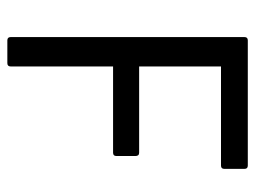

<svg xmlns="http://www.w3.org/2000/svg" viewBox="-106 -589 695 523"><g transform="rotate(90 241.5 -327.5)"><path d="M90 0Q81 0 81 -9V-646Q81 -655 90 -655H431Q440 -655 440 -646V-591Q440 -582 431 -582H161V-359H396Q405 -359 405 -349V-297Q405 -288 396 -288H161V-9Q161 0 152 0Z"/></g></svg>

Font: Sofia Sans Semi Condensed
Style: Regular
Weight: 400
Designer: Botio Nikoltchev, Ani Petrova
Foundry: lettersoup
Version: Version 4.100; ttfautohint (v1.8.4.7-5d5b)